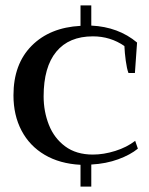

<svg xmlns="http://www.w3.org/2000/svg" viewBox="-20 -602 553 713"><path d="M319 9V91H279V10Q202 6 146 -27Q90 -60 60 -117Q30 -174 30 -248Q30 -364 97.5 -432Q165 -500 279 -506V-582H319V-507Q420 -502 489 -444L481 -331H457Q451 -347 447 -376.5Q443 -406 442 -431Q390 -467 325 -467Q236 -467 189 -410Q142 -353 142 -244Q142 -188 161.5 -138.5Q181 -89 222 -58.5Q263 -28 325 -28Q365 -28 408 -41.5Q451 -55 482 -79L492 -50Q464 -27 419 -10.5Q374 6 319 9Z"/></svg>

Font: Trirong Medium
Style: Regular
Weight: 500
Designer: Katatrad Team
Foundry: CadsonDemak
Version: Version 1.001